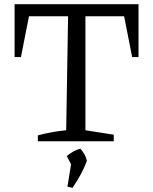

<svg xmlns="http://www.w3.org/2000/svg" viewBox="-20 -668 724 908"><path d="M635 -648V-398H605L567 -591H384V-52L518 -31V0H159V-28Q194 -37 227 -43Q260 -49 293 -52L302 -591H117L79 -398H49V-648ZM299 215 316 109 296 70Q325 45 360 35Q371 47 379 61Q387 75 391 93Q379 125 362 156.5Q345 188 323 220Z"/></svg>

Font: Piazzolla SC
Style: Regular
Weight: 400
Designer: Juan Pablo del Peral
Foundry: Huerta Tipografica
Version: Version 1.330